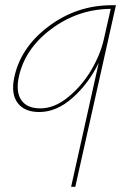

<svg xmlns="http://www.w3.org/2000/svg" viewBox="-20 -427 509 737"><path d="M409 -407H425L269 290H253L359 -186Q320 -106 258.5 -51.5Q197 3 131 3Q74 3 48 -31.5Q22 -66 34 -126Q57 -243 165.5 -325Q274 -407 409 -407ZM135 -11Q189 -11 242 -54.5Q295 -98 330.5 -158.5Q366 -219 379 -278L405 -393Q279 -392 176 -315Q73 -238 51 -126Q41 -71 63 -41Q85 -11 135 -11Z"/></svg>

Font: EauTestText Thin
Style: Italic
Weight: 250
Italic angle: -12°
Designer: Christian Thalmann (Catharsis Fonts)
Version: Version 0.001;PS 000.001;hotconv 1.0.88;makeotf.lib2.5.64775